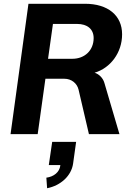

<svg xmlns="http://www.w3.org/2000/svg" viewBox="-20 -712 704 1019"><path d="M36 0H180L221 -294H322C359 -294 389 -270 397 -236L452 0H614L534 -272C527 -297 506 -319 482 -326C566 -351 628 -432 628 -530C628 -630 553 -692 431 -692H131ZM226 231 230 287C302 273 359 221 368 156L384 41H257L239 164H300V167C296 201 266 226 226 231ZM235 -400 261 -585H389C444 -585 477 -557 477 -510C477 -445 430 -400 364 -400Z"/></svg>

Font: Ronzino Bold
Style: Italic
Weight: 700
Italic angle: -8°
Designer: Nunzio Mazzaferro
Foundry: Collletttivo
Version: Version 1.000;Glyphs 3.3 (3337)